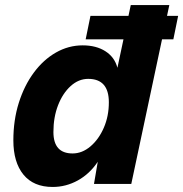

<svg xmlns="http://www.w3.org/2000/svg" viewBox="-20 -730 727 762"><path d="M189 12Q113 12 73 -37Q33 -86 33 -173Q33 -253 54.5 -321.5Q76 -390 114 -441.5Q152 -493 202 -521.5Q252 -550 308 -550Q362 -550 398.5 -526.5Q435 -503 446 -461L499 -710H652L501 0H353L368 -88Q336 -40 289 -14Q242 12 189 12ZM268 -121Q306 -121 339 -149Q372 -177 392 -223Q412 -269 412 -324Q412 -417 330 -417Q292 -417 260.5 -388.5Q229 -360 210.5 -312.5Q192 -265 192 -206Q192 -121 268 -121ZM320 -574 339 -667H687L668 -574Z"/></svg>

Font: Geist Mono ExtraBold
Style: Italic
Weight: 800
Italic angle: -12°
Monospace: yes
Designer: Basement.studio, Andrés Briganti, Mateo Zaragoza
Foundry: Basement.studio, Vercel, Andrés Briganti, Guido Ferreyra, Mateo Zaragoza
Version: Version 1.500; ttfautohint (v1.8.4.7-5d5b)